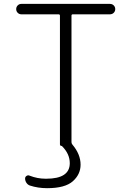

<svg xmlns="http://www.w3.org/2000/svg" viewBox="-20 -774 673 990"><path d="M222.7 196.3Q175.8 196.3 133.8 182.6Q123 178.7 116.2 168.5Q109.4 158.2 109.4 146.5Q109.4 137.7 117.2 132.8Q125 127.9 132.8 131.8Q172.9 147.5 214.8 147.5Q216.8 147.5 218.8 147.5Q339.8 147.5 339.8 67.4Q339.8 19.5 299.8 -20.5Q298.8 -21.5 297.9 -21.5Q289.1 -21.5 289.1 -30.3V-693.4Q289.1 -700.2 281.2 -700.2H89.8Q79.1 -700.2 71.3 -708Q63.5 -715.8 63.5 -727.1Q63.5 -738.3 71.3 -746.1Q79.1 -753.9 89.8 -753.9H546.9Q558.6 -753.9 566.4 -746.1Q574.2 -738.3 574.2 -727.1Q574.2 -715.8 566.4 -708Q558.6 -700.2 546.9 -700.2H355.5Q348.6 -700.2 348.6 -693.4V-41Q348.6 -34.2 353.5 -28.3Q395.5 21.5 395.5 75.2Q395.5 125 355.5 160.6Q315.4 196.3 222.7 196.3Z"/></svg>

Font: irohamaru Light
Style: Regular
Weight: 200
Designer: [Source Han Sans]
Ryoko NISHIZUKA  (kana & ideographs); Paul D. Hunt (Latin, Greek & Cyrillic); Wenlong ZHANG  (bopomofo
Version: Version 1.01